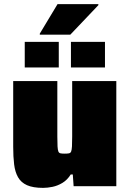

<svg xmlns="http://www.w3.org/2000/svg" viewBox="-20 -903 628 931"><path d="M189 8Q140 8 111 -5Q82 -18 67.5 -43.5Q53 -69 48.5 -106Q44 -143 44 -191V-510H258V-241Q258 -210 259 -193Q260 -176 263 -168.5Q266 -161 273.5 -159.5Q281 -158 293 -158Q307 -158 314.5 -159.5Q322 -161 325 -168.5Q328 -176 329 -193Q330 -210 330 -241V-510H544V0H337L333 -57H323Q306 -30 282.5 -16Q259 -2 234.5 3Q210 8 189 8ZM100 -576V-700H265V-576ZM324 -576V-700H489V-576ZM173 -735V-740L259 -883H457V-878L321 -735Z"/></svg>

Font: Saira Thin Black
Style: Regular
Weight: 900
Version: Version 1.101